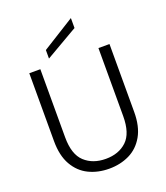

<svg xmlns="http://www.w3.org/2000/svg" viewBox="-163 -1025 987 1143"><g transform="rotate(-20 330.5 -453.5)"><path d="M77 -690H147V-259Q147 -150 198.5 -102.5Q250 -55 332 -55Q414 -55 464.5 -102.5Q515 -150 515 -259V-690H585V-260Q585 -168 551 -108.5Q517 -49 459.5 -21Q402 7 331 7Q260 7 202.5 -21Q145 -49 111 -108.5Q77 -168 77 -260ZM422 -914V-851L217 -732V-786Z"/></g></svg>

Font: Parkinsans Light
Style: Regular
Weight: 300
Designer: Red Stone, Indian Type Foundry
Foundry: Indian Type Foundry
Version: Version 1.000